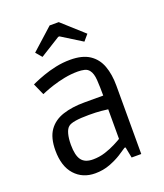

<svg xmlns="http://www.w3.org/2000/svg" viewBox="-148 -900 865 1012"><g transform="rotate(-20 284.5 -394.5)"><path d="M211 13Q141 13 97.5 -35Q54 -83 54 -172Q54 -243 82.5 -283.5Q111 -324 163 -341Q215 -358 284 -358H390Q390 -408 387.5 -445.5Q385 -483 371 -501Q361 -515 343.5 -519Q326 -523 307 -523Q268 -523 230.5 -515.5Q193 -508 162.5 -498Q132 -488 114 -480.5Q96 -473 96 -473L67 -538Q67 -538 86 -546.5Q105 -555 137 -566.5Q169 -578 208.5 -586.5Q248 -595 290 -595Q358 -595 398 -568.5Q438 -542 455.5 -494.5Q473 -447 473 -383V0H419L407 -61H401Q387 -51 359.5 -33.5Q332 -16 294 -1.5Q256 13 211 13ZM225 -60Q261 -60 293.5 -70.5Q326 -81 351.5 -94Q377 -107 390 -115V-281Q377 -283 351 -285.5Q325 -288 283 -288Q190 -288 168 -269Q155 -259 148 -233.5Q141 -208 141 -172Q141 -113 160.5 -86.5Q180 -60 225 -60ZM159 -659 130 -693 251 -802H302L423 -693L394 -659L280 -730H273Z"/></g></svg>

Font: Ruda
Style: Regular
Weight: 400
Designer: Mariela Monsalve and Angelina Sanchez
Foundry: Mariela Monsalve and Angelina Sanchez
Version: Version 2.000